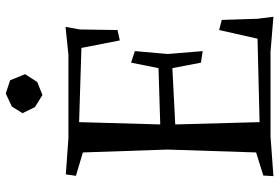

<svg xmlns="http://www.w3.org/2000/svg" viewBox="-171 -786 967 665"><g transform="rotate(-90 312.5 -453.5)"><path d="M214 -330 222 -38 511 -45 541 -178 576 -169 580 -45 587 10 466 0H172L35 10L37 -25L117 -50L127 -357L117 -650L36 -674L41 -709L167 -700H455L552 -710L543 -661L541 -530L505 -522L479 -655L222 -663L214 -382L409 -388L428 -483L468 -470L458 -356L468 -235L428 -241L409 -340ZM276 -896 321 -917 367 -902 388 -850 361 -808 316 -790 274 -816 253 -859Z"/></g></svg>

Font: Alike Angular
Style: Regular
Weight: 400
Designer: Sveta Sebyakina
Foundry: Cyreal (www.cyreal.org)
Version: Version 1.300; ttfautohint (v1.8.4.7-5d5b)